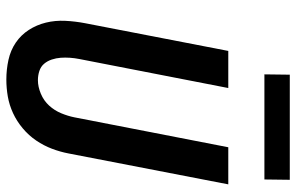

<svg xmlns="http://www.w3.org/2000/svg" viewBox="-180 -718 911 590"><g transform="rotate(90 275.0 -423.5)"><path d="M225 12Q194 12 164.5 5.5Q135 -1 111.5 -17Q88 -33 72.5 -57Q57 -81 50 -109.5Q43 -138 44.5 -169Q46 -200 52 -231L137 -670H251L162 -213Q159 -198 158 -183.5Q157 -169 158 -155Q159 -141 163.5 -127.5Q168 -114 176.5 -104Q185 -94 198.5 -89.5Q212 -85 227 -85Q247 -85 268.5 -94Q290 -103 305 -119.5Q320 -136 328.5 -156.5Q337 -177 341 -197L433 -670H547L452 -179Q447 -153 437.5 -128Q428 -103 412.5 -80Q397 -57 375 -38.5Q353 -20 328 -8.5Q303 3 277 7.5Q251 12 225 12ZM532 -781H209L210 -859H533Z"/></g></svg>

Font: Lode
Style: Bold Italic
Weight: 700
Italic angle: -11°
Monospace: yes
Designer: Belleve Invis
Foundry: Belleve Invis
Version: Version 29.2.0; ttfautohint (v1.8.3)